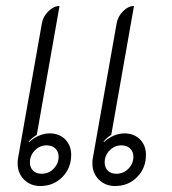

<svg xmlns="http://www.w3.org/2000/svg" viewBox="-20 -613 576 642"><path d="M39 -66Q39 -77 40 -82L120 -535Q124 -558 142 -575.5Q160 -593 179 -593L103 -162Q85 -151 76 -139L78 -138Q91 -151 109.5 -159Q128 -167 146 -167Q178 -167 198 -147Q218 -127 218 -95Q218 -51 188.5 -21Q159 9 115 9Q82 9 60.5 -12.5Q39 -34 39 -66ZM289 -66Q289 -77 290 -82L370 -535Q374 -558 391.5 -575.5Q409 -593 428 -593L352 -162Q337 -153 326 -139L328 -138Q341 -151 359.5 -159Q378 -167 396 -167Q428 -167 448 -147Q468 -127 468 -95Q468 -51 438.5 -21Q409 9 365 9Q332 9 310.5 -12.5Q289 -34 289 -66ZM176 -89Q176 -106 165 -116.5Q154 -127 136 -127Q113 -127 96.5 -110Q80 -93 80 -70Q80 -53 90.5 -42.5Q101 -32 119 -32Q143 -32 159.5 -49Q176 -66 176 -89ZM426 -89Q426 -106 415 -116.5Q404 -127 386 -127Q363 -127 346.5 -110Q330 -93 330 -70Q330 -53 340.5 -42.5Q351 -32 369 -32Q393 -32 409.5 -49Q426 -66 426 -89Z"/></svg>

Font: K2D Thin
Style: Italic
Weight: 100
Italic angle: -10°
Designer: Katatrad Aksorn Co.,Ltd.
Foundry: Cadson Demak Co.,Ltd.
Version: Version 1.000; ttfautohint (v1.6)